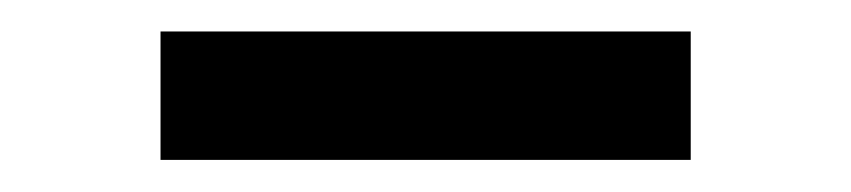

<svg xmlns="http://www.w3.org/2000/svg" viewBox="-20 -730 541 122"><path d="M418.9 -628.4H82V-710H418.9Z"/></svg>

Font: Shabnam FD
Style: Bold
Weight: 700
Foundry: DejaVu fonts team - Redesigned by Saber Rastikerdar - Based on Vazir font
Version: Version 5.00;October 20, 2019;FontCreator 12.0.0.2547 64-bit